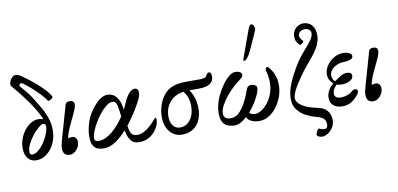

<svg xmlns="http://www.w3.org/2000/svg" viewBox="-88 -1079 3305 1596"><g transform="rotate(-10 1564.5 -281.0)"><path d="M144 11Q99 11 73 -20.5Q47 -52 47 -107Q47 -148 61 -186.5Q75 -225 99 -255.5Q123 -286 153.5 -304.5Q184 -323 216 -323Q229 -323 240 -320.5Q251 -318 259 -315Q243 -356 211.5 -407.5Q180 -459 137 -516Q94 -573 45 -630Q35 -641 40 -661.5Q45 -682 58 -697Q76 -718 94.5 -718Q113 -718 144 -698Q164 -684 196.5 -659Q229 -634 264 -603.5Q299 -573 327 -541.5Q355 -510 366 -485Q367 -481 357.5 -473Q348 -465 337 -460.5Q326 -456 323 -460Q296 -501 248.5 -547Q201 -593 152 -630Q140 -639 132.5 -641.5Q125 -644 118 -638Q110 -632 112.5 -623Q115 -614 123 -606Q153 -574 172 -548.5Q191 -523 214 -487Q237 -451 262 -407.5Q287 -364 303.5 -315Q320 -266 320 -212Q320 -153 296 -102Q272 -51 232 -20Q192 11 144 11ZM118 -42Q140 -42 163 -59Q186 -76 206.5 -102.5Q227 -129 242.5 -159.5Q258 -190 265.5 -216.5Q273 -243 270 -260Q267 -277 250 -277Q235 -277 209.5 -256Q184 -235 158 -202Q132 -169 114.5 -133.5Q97 -98 97 -69Q97 -42 118 -42Z M426 14Q368 14 368 -49Q368 -76 380 -116L462 -403Q468 -425 499 -425Q537 -425 537 -391Q537 -376 526 -348Q515 -320 488 -265Q463 -215 450 -180Q437 -145 434 -122Q447 -128 471 -128Q487 -128 498 -114.5Q509 -101 509 -81Q509 -57 497 -35.5Q485 -14 466 0Q447 14 426 14Z M712 11Q684 11 660.5 2Q637 -7 623 -32.5Q609 -58 609 -107Q609 -138 615.5 -170Q622 -202 632 -232Q643 -265 663.5 -298.5Q684 -332 709.5 -360.5Q735 -389 762 -406Q789 -423 814 -423Q863 -423 891.5 -388.5Q920 -354 928 -295Q929 -287 930 -276Q945 -305 958 -336Q967 -357 980.5 -379.5Q994 -402 1011.5 -417.5Q1029 -433 1049 -433Q1080 -433 1080 -395Q1080 -360 1039 -292Q1017 -253 991 -214.5Q965 -176 937 -141Q938 -134 939 -129Q946 -82 962 -66.5Q978 -51 1008 -51Q1044 -51 1085.5 -79.5Q1127 -108 1165 -155Q1174 -166 1179 -166Q1185 -166 1185 -148Q1185 -115 1163.5 -78Q1142 -41 1103.5 -15Q1065 11 1014 11Q963 11 941 -20Q919 -51 911 -90Q909 -97 908 -107Q862 -55 812.5 -22Q763 11 712 11ZM646 -87Q646 -72 654 -65Q662 -58 684 -58Q734 -58 792 -103.5Q850 -149 900 -226Q894 -283 888 -311Q882 -339 872.5 -348.5Q863 -358 847 -358Q824 -358 797 -337.5Q770 -317 743.5 -284.5Q717 -252 695 -215Q673 -178 659.5 -144Q646 -110 646 -87Z M1374 11Q1310 11 1270.5 -37Q1231 -85 1231 -163Q1231 -225 1255 -282Q1272 -321 1298 -351.5Q1324 -382 1368 -399Q1412 -416 1483 -416H1597Q1646 -416 1655 -436Q1659 -446 1666 -453Q1673 -460 1679 -460Q1701 -460 1701 -422Q1701 -341 1573 -341H1496Q1518 -311 1531 -268Q1544 -225 1544 -179Q1544 -126 1524.5 -82.5Q1505 -39 1467 -14Q1429 11 1374 11ZM1286 -155Q1286 -106 1308.5 -78Q1331 -50 1367 -50Q1421 -50 1454.5 -95.5Q1488 -141 1488 -212Q1488 -284 1445 -338Q1369 -327 1327.5 -277Q1286 -227 1286 -155Z M1817 12Q1788 12 1761.5 2.5Q1735 -7 1718.5 -33.5Q1702 -60 1702 -111Q1702 -146 1711 -182.5Q1720 -219 1736 -254Q1760 -303 1787.5 -341.5Q1815 -380 1843 -402.5Q1871 -425 1895 -425Q1923 -425 1937 -416Q1955 -402 1950.5 -386Q1946 -370 1913 -347Q1891 -332 1861 -303.5Q1831 -275 1802.5 -240Q1774 -205 1755 -169Q1736 -133 1736 -102Q1736 -53 1795 -53Q1843 -53 1877 -93Q1901 -120 1919.5 -155Q1938 -190 1950 -220Q1962 -250 1966 -262Q1974 -287 1991 -293Q2008 -299 2024 -294Q2037 -291 2046.5 -283.5Q2056 -276 2055 -262Q2055 -244 2042 -212Q2029 -180 2005.5 -143Q1982 -106 1953 -73Q1965 -53 2002 -53Q2025 -53 2053 -70Q2081 -87 2107 -119Q2133 -151 2149.5 -195Q2166 -239 2166 -294Q2166 -313 2163.5 -331.5Q2161 -350 2159 -360Q2154 -377 2152.5 -386Q2151 -395 2151 -399Q2151 -420 2168 -420Q2178 -420 2207 -372Q2218 -353 2227 -323.5Q2236 -294 2236 -257Q2236 -206 2218.5 -158Q2201 -110 2172 -72Q2143 -34 2105.5 -11.5Q2068 11 2027 11Q1985 11 1956.5 -3.5Q1928 -18 1921 -40Q1896 -17 1869 -2.5Q1842 12 1817 12ZM1986 -503Q1981 -503 1981 -511Q1981 -515 1983 -520L2068 -754Q2081 -792 2096 -792Q2107 -792 2115 -778Q2123 -764 2123 -752Q2123 -746 2117 -731Q2111 -716 2097 -685L2045 -572Q2012 -503 1986 -503Z M2519 230Q2496 230 2478 217Q2468 210 2479 186Q2492 153 2508 161Q2527 171 2548 171Q2574 171 2574 134Q2574 105 2556.5 87.5Q2539 70 2497 60Q2457 50 2414 28Q2371 6 2342 -31Q2313 -68 2313 -122Q2313 -168 2327.5 -214Q2342 -260 2362 -299Q2382 -338 2397 -364Q2417 -400 2440.5 -433Q2464 -466 2495 -501Q2528 -538 2553 -571.5Q2578 -605 2578 -634Q2578 -652 2564 -663.5Q2550 -675 2529 -675Q2504 -675 2487.5 -662Q2471 -649 2471 -629Q2471 -609 2497 -583Q2501 -579 2494.5 -570.5Q2488 -562 2478.5 -556Q2469 -550 2465 -555Q2449 -568 2440 -585.5Q2431 -603 2431 -628Q2431 -660 2445.5 -681.5Q2460 -703 2481 -714Q2502 -725 2520 -725Q2568 -725 2595 -694Q2622 -663 2622 -609Q2622 -568 2606 -532Q2590 -496 2561 -457.5Q2532 -419 2490 -371Q2469 -346 2444.5 -312Q2420 -278 2397.5 -243Q2375 -208 2361 -177Q2347 -146 2347 -126Q2347 -88 2392 -58.5Q2437 -29 2522 -12Q2573 -3 2599.5 29.5Q2626 62 2626 107Q2626 144 2608 171.5Q2590 199 2565 214.5Q2540 230 2519 230Z M2727 11Q2679 11 2651.5 -13Q2624 -37 2624 -79Q2624 -109 2640 -139Q2656 -169 2684 -190Q2666 -205 2655 -225.5Q2644 -246 2644 -271Q2644 -310 2667.5 -345.5Q2691 -381 2728.5 -403Q2766 -425 2810 -425Q2833 -425 2856 -415Q2879 -405 2879 -386Q2879 -367 2853.5 -358.5Q2828 -350 2800 -350Q2769 -350 2741 -337.5Q2713 -325 2695.5 -304.5Q2678 -284 2678 -258Q2678 -241 2685 -226Q2692 -211 2704 -206Q2728 -224 2755 -240.5Q2782 -257 2807 -257Q2850 -257 2850 -226Q2850 -201 2821.5 -185Q2793 -169 2750 -169Q2726 -169 2710 -176Q2673 -142 2673 -106Q2673 -64 2727 -64Q2754 -64 2781.5 -73.5Q2809 -83 2823 -98Q2833 -109 2846 -110.5Q2859 -112 2866 -107Q2876 -101 2874 -88.5Q2872 -76 2863 -64Q2830 -24 2799 -6.5Q2768 11 2727 11Z M2988 14Q2930 14 2930 -49Q2930 -76 2942 -116L3024 -403Q3030 -425 3061 -425Q3099 -425 3099 -391Q3099 -376 3088 -348Q3077 -320 3050 -265Q3025 -215 3012 -180Q2999 -145 2996 -122Q3009 -128 3033 -128Q3049 -128 3060 -114.5Q3071 -101 3071 -81Q3071 -57 3059 -35.5Q3047 -14 3028 0Q3009 14 2988 14Z"/></g></svg>

Font: Junicode SmExp
Style: Italic
Weight: 400
Width: 6
Italic angle: -11°
Designer: Peter S. Baker
Version: Version 2.205; ttfautohint (v1.8.4)